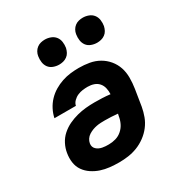

<svg xmlns="http://www.w3.org/2000/svg" viewBox="-176 -873 951 1008"><g transform="rotate(-30 300.0 -369.0)"><path d="M256 8Q228 8 200 5Q172 2 146.5 -6.5Q121 -15 98.5 -30Q76 -45 61 -66.5Q46 -88 42 -115.5Q38 -143 43 -172Q47 -198 60 -223.5Q73 -249 94.5 -268Q116 -287 141.5 -299Q167 -311 194 -318Q221 -325 247.5 -327.5Q274 -330 300 -330Q324 -330 347.5 -329Q371 -328 395 -325Q396 -344 392 -362Q388 -380 376.5 -393.5Q365 -407 347.5 -413Q330 -419 310 -419Q295 -419 279.5 -417Q264 -415 249 -408.5Q234 -402 222 -390Q210 -378 207 -363H77Q82 -388 94.5 -412.5Q107 -437 126 -457Q145 -477 168.5 -491Q192 -505 217.5 -513.5Q243 -522 268.5 -525Q294 -528 319 -528Q352 -528 383 -522.5Q414 -517 440.5 -502Q467 -487 486.5 -463.5Q506 -440 515.5 -411.5Q525 -383 525 -350.5Q525 -318 520 -286L504 -186Q499 -158 489 -131Q479 -104 461 -80.5Q443 -57 418.5 -39Q394 -21 367 -10.5Q340 0 312 4Q284 8 256 8ZM256 -101Q277 -101 298 -107Q319 -113 336 -128Q353 -143 362.5 -163Q372 -183 375 -204L378 -217Q358 -219 339 -220Q320 -221 300 -221Q288 -221 275.5 -220.5Q263 -220 250 -217.5Q237 -215 225 -210.5Q213 -206 201 -198.5Q189 -191 181.5 -179.5Q174 -168 172 -156Q170 -145 173 -136Q176 -127 183 -120.5Q190 -114 198.5 -110Q207 -106 217 -104Q227 -102 236.5 -101.5Q246 -101 256 -101ZM470 -594Q452 -594 435 -600.5Q418 -607 408 -620.5Q398 -634 395.5 -652Q393 -670 396 -688Q398 -701 404.5 -712.5Q411 -724 421.5 -732Q432 -740 444.5 -743Q457 -746 469 -746Q487 -746 504 -739.5Q521 -733 531.5 -719.5Q542 -706 544.5 -688Q547 -670 544 -652Q541 -639 535 -627.5Q529 -616 518 -608Q507 -600 494.5 -597Q482 -594 470 -594ZM240 -594Q222 -594 205 -600.5Q188 -607 178 -620.5Q168 -634 165.5 -652Q163 -670 166 -688Q168 -701 174.5 -712.5Q181 -724 191.5 -732Q202 -740 214.5 -743Q227 -746 239 -746Q257 -746 274 -739.5Q291 -733 301.5 -719.5Q312 -706 314.5 -688Q317 -670 314 -652Q311 -639 305 -627.5Q299 -616 288 -608Q277 -600 264.5 -597Q252 -594 240 -594Z"/></g></svg>

Font: Iosevka Extrabold Extended
Style: Italic
Weight: 800
Width: 7
Italic angle: -9°
Monospace: yes
Designer: Belleve Invis
Foundry: Belleve Invis
Version: Version 32.5.0; ttfautohint (v1.8.4)